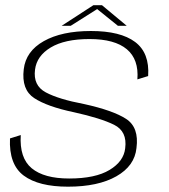

<svg xmlns="http://www.w3.org/2000/svg" viewBox="-20 -715 650 740"><path d="M242 4.5Q358 4.5 428.5 -35.5Q499 -75.5 506 -144.5Q516.5 -224 466 -256.8Q415.5 -289.5 304 -314Q206 -332.5 156.5 -359Q107 -385.5 115 -446.5Q121.5 -499.5 175.5 -532Q229.5 -564.5 325 -564.5Q422 -564.5 468.8 -525.2Q515.5 -486 509.5 -409L551 -422Q557 -511 500.8 -553.2Q444.5 -595.5 330.5 -595.5Q218 -595.5 148.8 -556.5Q79.5 -517.5 71.5 -448Q62 -369.5 112 -336.8Q162 -304 264.5 -282.5Q368.5 -259.5 419.8 -234Q471 -208.5 462.5 -143.5Q457 -93 402.2 -60Q347.5 -27 246.5 -27Q150 -27 102.2 -66.5Q54.5 -106 60 -194.5L18.5 -181.5Q14 -81 71.5 -38.2Q129 4.5 242 4.5ZM217.5 -615.5H252.5L354.5 -680L434.5 -615.5H468.5L373 -695H340Z"/></svg>

Font: Anybody SemiExpanded ExtraLight
Style: Italic
Weight: 250
Width: 6
Italic angle: -10°
Version: Version 1.113;gftools[0.9.25]